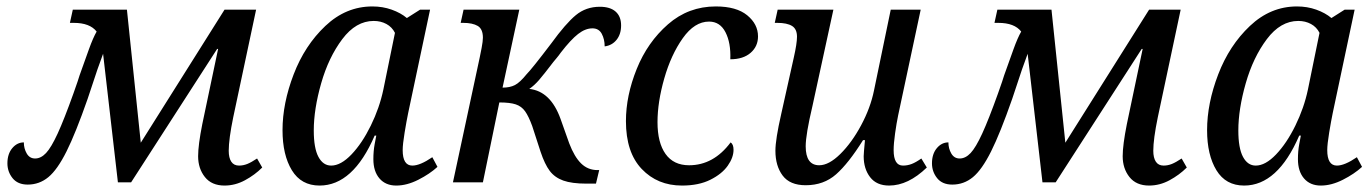

<svg xmlns="http://www.w3.org/2000/svg" viewBox="-20 -566 4256 596"><path d="M595 -81Q595 -116 608 -181L657 -414H654L387 0H346L300 -399Q284 -357 262 -289L252 -259Q215 -153 186.5 -96Q158 -39 130 -16Q102 7 66 7Q35 7 19 -13Q3 -33 3 -59Q3 -88 18 -106Q33 -124 54 -124Q54 -105 63 -89.5Q72 -74 89 -74Q107 -74 123 -91Q139 -108 159 -151.5Q179 -195 208 -276Q224 -321 227 -332Q243 -377 256 -413Q269 -449 280 -468Q259 -495 209 -495H197L206 -536H374L417 -123L677 -536H775L704 -202Q690 -134 690 -98Q690 -76 698 -64Q706 -52 722 -52Q735 -52 747.5 -57Q760 -62 778 -74L794 -46Q771 -23 740.5 -6.5Q710 10 677 10Q637 10 616 -16.5Q595 -43 595 -81Z M857 -162Q857 -245 891.5 -335Q926 -425 990 -485.5Q1054 -546 1136 -546Q1168 -546 1196 -536Q1224 -526 1243 -510L1284 -536H1315L1247 -215Q1242 -191 1236 -154.5Q1230 -118 1230 -100Q1230 -52 1260 -52Q1284 -52 1322 -78L1338 -48Q1314 -26 1278.5 -8Q1243 10 1210 10Q1177 10 1158 -12Q1139 -34 1139 -72Q1139 -97 1143 -118.5Q1147 -140 1148 -145H1143Q1076 10 972 10Q915 10 886 -37.5Q857 -85 857 -162ZM1170 -288 1206 -464Q1197 -482 1179.5 -491.5Q1162 -501 1140 -501Q1085 -501 1042.5 -444.5Q1000 -388 977 -307.5Q954 -227 954 -161Q954 -106 968.5 -79Q983 -52 1008 -52Q1038 -52 1071 -86.5Q1104 -121 1131 -176Q1158 -231 1170 -288Z M1658 -95 1632 -175Q1621 -205 1610 -220.5Q1599 -236 1581 -242Q1563 -248 1530 -248L1479 0H1386L1469 -387Q1471 -396 1475 -417Q1479 -438 1479 -449Q1479 -476 1463 -485.5Q1447 -495 1418 -495H1410L1419 -536H1592L1540 -294Q1563 -294 1578.5 -302Q1594 -310 1615 -336Q1631 -352 1691 -431Q1736 -493 1767.5 -519Q1799 -545 1842 -545Q1874 -545 1891 -530Q1908 -515 1908 -487Q1908 -460 1894 -442.5Q1880 -425 1857 -422Q1857 -444 1848 -461Q1839 -478 1819 -478Q1797 -478 1774.5 -460.5Q1752 -443 1721 -403Q1714 -393 1708 -386Q1702 -379 1698 -374Q1669 -336 1654 -318.5Q1639 -301 1623 -290Q1689 -283 1720 -197L1747 -121Q1763 -79 1784 -58.5Q1805 -38 1835 -38H1840L1830 4H1800Q1755 4 1728.5 -5.5Q1702 -15 1686.5 -35.5Q1671 -56 1658 -95Z M1923 -190Q1923 -269 1956.5 -352Q1990 -435 2053.5 -490.5Q2117 -546 2202 -546Q2266 -546 2299.5 -518.5Q2333 -491 2333 -453Q2333 -422 2310 -402Q2287 -382 2247 -382Q2249 -433 2232 -466Q2215 -499 2181 -499Q2136 -499 2099.5 -447.5Q2063 -396 2042 -322.5Q2021 -249 2021 -187Q2021 -123 2046 -88Q2071 -53 2119 -53Q2195 -53 2248 -124Q2257 -118 2257 -101Q2257 -77 2239 -51.5Q2221 -26 2185 -8Q2149 10 2097 10Q2021 10 1972 -41.5Q1923 -93 1923 -190Z M2661 -81Q2661 -89 2665 -131H2659Q2614 -59 2575.5 -25Q2537 9 2481 9Q2432 9 2409.5 -21Q2387 -51 2387 -98Q2387 -133 2405 -212L2444 -387Q2454 -431 2454 -452Q2454 -476 2438.5 -485.5Q2423 -495 2393 -495H2385L2394 -536H2567L2502 -237Q2481 -148 2481 -112Q2481 -53 2523 -53Q2553 -53 2588.5 -88Q2624 -123 2653 -177Q2682 -231 2693 -285L2745 -536H2838L2768 -208Q2763 -184 2758.5 -152Q2754 -120 2754 -100Q2754 -52 2783 -52Q2797 -52 2810 -57Q2823 -62 2840 -74L2857 -46Q2799 10 2740 10Q2701 10 2681 -16Q2661 -42 2661 -81Z M3465 -81Q3465 -116 3478 -181L3527 -414H3524L3257 0H3216L3170 -399Q3154 -357 3132 -289L3122 -259Q3085 -153 3056.5 -96Q3028 -39 3000 -16Q2972 7 2936 7Q2905 7 2889 -13Q2873 -33 2873 -59Q2873 -88 2888 -106Q2903 -124 2924 -124Q2924 -105 2933 -89.5Q2942 -74 2959 -74Q2977 -74 2993 -91Q3009 -108 3029 -151.5Q3049 -195 3078 -276Q3094 -321 3097 -332Q3113 -377 3126 -413Q3139 -449 3150 -468Q3129 -495 3079 -495H3067L3076 -536H3244L3287 -123L3547 -536H3645L3574 -202Q3560 -134 3560 -98Q3560 -76 3568 -64Q3576 -52 3592 -52Q3605 -52 3617.5 -57Q3630 -62 3648 -74L3664 -46Q3641 -23 3610.5 -6.5Q3580 10 3547 10Q3507 10 3486 -16.5Q3465 -43 3465 -81Z M3727 -162Q3727 -245 3761.5 -335Q3796 -425 3860 -485.5Q3924 -546 4006 -546Q4038 -546 4066 -536Q4094 -526 4113 -510L4154 -536H4185L4117 -215Q4112 -191 4106 -154.5Q4100 -118 4100 -100Q4100 -52 4130 -52Q4154 -52 4192 -78L4208 -48Q4184 -26 4148.5 -8Q4113 10 4080 10Q4047 10 4028 -12Q4009 -34 4009 -72Q4009 -97 4013 -118.5Q4017 -140 4018 -145H4013Q3946 10 3842 10Q3785 10 3756 -37.5Q3727 -85 3727 -162ZM4040 -288 4076 -464Q4067 -482 4049.5 -491.5Q4032 -501 4010 -501Q3955 -501 3912.5 -444.5Q3870 -388 3847 -307.5Q3824 -227 3824 -161Q3824 -106 3838.5 -79Q3853 -52 3878 -52Q3908 -52 3941 -86.5Q3974 -121 4001 -176Q4028 -231 4040 -288Z"/></svg>

Font: Noto Serif Narrow
Style: Italic
Weight: 400
Width: 4
Italic angle: -12°
Designer: Monotype Design Team
Foundry: Monotype Imaging Inc.
Version: Version 1.001